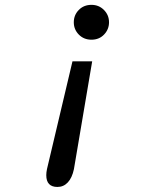

<svg xmlns="http://www.w3.org/2000/svg" viewBox="-20 -717 640 780"><path d="M351.6 -697.3Q381.8 -697.3 402.3 -676.5Q422.9 -655.8 422.9 -626.5Q422.9 -597.7 402.8 -576.7Q382.8 -555.7 351.6 -555.7Q320.8 -555.7 300.3 -576.4Q279.8 -597.2 279.8 -626.5Q279.8 -655.8 300 -676.5Q320.3 -697.3 351.6 -697.3ZM213.4 42.5Q168 42.5 168 -5.4Q168 -16.6 170.9 -30.3L274.4 -467.8H354.5L280.3 -29.8Q272.9 5.4 255.6 23.9Q238.3 42.5 213.4 42.5Z"/></svg>

Font: Anka/Coder
Style: Italic
Weight: 400
Italic angle: -12°
Monospace: yes
Version: Version 001.100